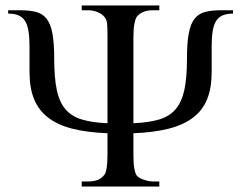

<svg xmlns="http://www.w3.org/2000/svg" viewBox="-20 -682 882 702"><path d="M278.8 0V-18.6H302.7Q323.2 -18.6 337.4 -24.2Q351.6 -29.8 361.3 -42.5Q373 -56.2 373 -117.7V-194.8Q298.3 -197.8 244.6 -211.4Q190.9 -225.1 156 -252Q121.1 -278.8 104.5 -319.8Q87.9 -360.8 87.9 -418.5V-512.7Q87.9 -545.4 84.2 -568.1Q80.6 -590.8 71.8 -605Q63 -619.1 47.9 -625.7Q32.7 -632.3 9.8 -632.3V-644.5H53.7Q87.9 -644.5 111.6 -638.4Q135.3 -632.3 150.1 -613.8Q165 -595.2 171.6 -560.1Q178.2 -524.9 178.2 -467.3Q178.2 -398.4 187.5 -353.8Q196.8 -309.1 219.2 -282.7Q241.7 -256.3 279.3 -245.1Q316.9 -233.9 373 -231.4V-545.4Q373 -562.5 372.8 -574.5Q372.6 -586.4 371.6 -595Q370.6 -603.5 368.4 -609.4Q366.2 -615.2 362.3 -619.6Q353 -631.3 336.4 -637.9Q319.8 -644.5 302.7 -644.5H278.8V-662.1H562.5V-644.5H538.6Q499.5 -644.5 480 -620.6Q474.6 -612.3 471.2 -593.8Q467.8 -575.2 467.8 -545.4V-231.4Q523.9 -233.9 561.8 -245.1Q599.6 -256.3 622.1 -282.7Q644.5 -309.1 654.1 -353.5Q663.6 -397.9 663.6 -467.3Q663.6 -524.9 670.2 -560.1Q676.8 -595.2 691.7 -613.8Q706.5 -632.3 730.2 -638.4Q753.9 -644.5 788.1 -644.5H832V-632.3Q809.1 -632.3 793.9 -625.7Q778.8 -619.1 770 -605Q761.2 -590.8 757.6 -568.1Q753.9 -545.4 753.9 -512.7V-418.5Q753.9 -360.4 737.3 -319.3Q720.7 -278.3 685.5 -251.7Q650.4 -225.1 596.4 -211.4Q542.5 -197.8 467.8 -194.8V-117.7Q467.8 -85.4 470.7 -67.9Q473.6 -50.3 479 -41.5Q481.4 -37.6 487.8 -33.4Q494.1 -29.3 502.4 -26.1Q510.7 -22.9 520.3 -20.8Q529.8 -18.6 538.6 -18.6H562.5V0Z"/></svg>

Font: Charis SIL
Style: Bold
Weight: 700
Foundry: SIL International
Version: Version 4.112